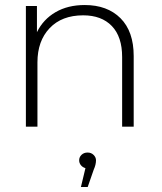

<svg xmlns="http://www.w3.org/2000/svg" viewBox="-20 -504 643 764"><path d="M512 -281V0H466V-277Q466 -358 425 -400.5Q384 -443 311 -443Q226 -443 177.5 -392Q129 -341 129 -256V0H83V-480H127V-376Q152 -427 201 -455.5Q250 -484 317 -484Q407 -484 459.5 -431.5Q512 -379 512 -281ZM362 134Q362 151 353 171L329 240H302L320 165Q309 162 302 153.5Q295 145 295 134Q295 121 304.5 112Q314 103 328.5 103Q343 103 352.5 112.5Q362 122 362 134Z"/></svg>

Font: Montserrat Ace
Style: Light
Weight: 300
Designer: Julieta Ulanovsky
Foundry: Julieta Ulanovsky
Version: Version 1